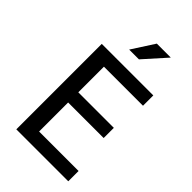

<svg xmlns="http://www.w3.org/2000/svg" viewBox="-250 -917 1001 1001"><g transform="rotate(45 250.5 -417.0)"><path d="M80 -630H460V-554H172V-365H434V-290H172V-76H463V0H80ZM274 -710H202L282 -834H385Z"/></g></svg>

Font: Mukta Mahee
Style: Regular
Weight: 400
Designer: Shuchita Grover, Noopur Datye, Girish Dalvi, Yashodeep Gholap
Foundry: Ek Type
Version: Version 2.538;PS 1.000;hotconv 16.6.51;makeotf.lib2.5.65220;